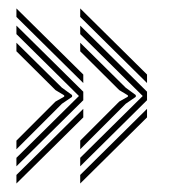

<svg xmlns="http://www.w3.org/2000/svg" viewBox="-20 -540 424 456"><path d="M170.5 -145V-165.2L319 -312L170.5 -459V-479.2L329.2 -322.2V-302ZM170.5 -104.2V-124.5L329.2 -281.5V-261.2ZM170.5 -185.5V-206L263.2 -298.8L283.8 -310.5V-313.5L263.2 -326L170.5 -418.2V-438.5L278.5 -331.8L302.5 -314.2V-310L278.5 -293.5ZM329.2 -342.8 170.5 -499.8V-520L329.2 -363ZM19 -145V-165.2L167.5 -312L19 -459V-479.2L177.8 -322.2V-302ZM19 -104.2V-124.5L177.8 -281.5V-261.2ZM19 -185.5V-206L111.8 -298.8L132.5 -310.5V-313.5L111.8 -326L19 -418.2V-438.5L127 -331.8L151.2 -314.2V-310L127 -293.5ZM177.8 -342.8 19 -499.8V-520L177.8 -363Z"/></svg>

Font: Big Shoulders Inline Text Thin SemiBold
Style: Regular
Weight: 600
Version: Version 2.002